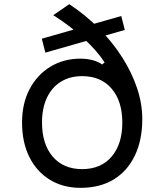

<svg xmlns="http://www.w3.org/2000/svg" viewBox="-20 -888 790 923"><path d="M367 15Q283 15 219.5 -24Q156 -63 121 -133.5Q86 -204 86 -299Q86 -391 122.5 -460Q159 -529 222.5 -567.5Q286 -606 367 -606Q397 -606 424.5 -599Q452 -592 471 -578L483 -588Q446 -645 379.5 -706Q313 -767 236 -815L313 -868Q393 -815 457.5 -749.5Q522 -684 568 -611.5Q614 -539 639 -464Q664 -389 664 -316Q664 -214 628 -139.5Q592 -65 526 -25Q460 15 367 15ZM182 -299Q182 -195 233.5 -135Q285 -75 375 -75Q465 -75 516.5 -135Q568 -195 568 -299Q568 -402 516.5 -462Q465 -522 375 -522Q316 -522 272.5 -495Q229 -468 205.5 -418Q182 -368 182 -299ZM181 -702 563 -811 580 -744 198 -635Z"/></svg>

Font: Martian Mono SemiExpanded Light
Style: Regular
Weight: 300
Width: 6
Monospace: yes
Designer: Roman Shamin
Foundry: Evil Martians
Version: Version 0.930